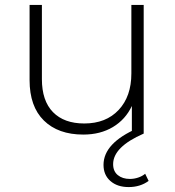

<svg xmlns="http://www.w3.org/2000/svg" viewBox="-20 -542 709 779"><path d="M563 -522V0H515V-112Q489 -57 438 -26.5Q387 4 318 4Q216 4 158 -53Q100 -110 100 -217V-522H150V-221Q150 -133 195 -87Q240 -41 322 -41Q410 -41 461.5 -96Q513 -151 513 -244V-522ZM400 127Q400 38 539 -22L563 0Q439 54 439 124Q439 153 458 168.5Q477 184 507 184Q524 184 540.5 178.5Q557 173 569 163L583 192Q549 217 502 217Q456 217 428 192.5Q400 168 400 127Z"/></svg>

Font: Montserrat Alternates Light
Style: Regular
Weight: 300
Designer: Julieta Ulanovsky
Foundry: Julieta Ulanovsky
Version: Version 7.200